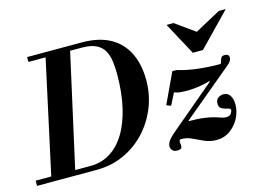

<svg xmlns="http://www.w3.org/2000/svg" viewBox="-142 -941 1555 1140"><g transform="rotate(-15 636.0 -370.5)"><path d="M-41 0V-32H296Q363 -32 417 -65Q471 -98 509.5 -161Q548 -224 569 -314Q590 -404 590 -518Q590 -560 585 -597.5Q580 -635 564 -663.5Q548 -692 515.5 -708Q483 -724 429 -724H100V-754H436Q540 -754 609 -716Q678 -678 713 -607Q748 -536 748 -438Q748 -352 717 -273.5Q686 -195 629 -133Q572 -71 494.5 -35.5Q417 0 325 0ZM48 0 212 -754H363L195 0ZM817 13Q799 13 789 2.5Q779 -8 779 -24Q779 -38 791.5 -56.5Q804 -75 849 -112L1111 -333L1109 -336Q1071 -325 1033 -320Q995 -315 968 -315Q946 -315 927 -316.5Q908 -318 888 -326L851 -253L824 -264L911 -450H936Q963 -442 994 -435.5Q1025 -429 1058 -425Q1091 -421 1125 -419Q1159 -417 1193 -417Q1201 -417 1203.5 -424Q1206 -431 1208 -439.5Q1210 -448 1215.5 -455Q1221 -462 1236 -462Q1262 -462 1262 -440Q1262 -430 1256 -420Q1250 -410 1237 -399L929 -142V-138Q987 -138 1024 -132.5Q1061 -127 1083.5 -120.5Q1106 -114 1120.5 -108.5Q1135 -103 1149 -103Q1172 -103 1180.5 -116Q1189 -129 1189 -136Q1189 -145 1178.5 -148Q1168 -151 1154.5 -154.5Q1141 -158 1130.5 -166.5Q1120 -175 1120 -194Q1120 -217 1135 -228Q1150 -239 1168 -239Q1194 -239 1208 -218Q1222 -197 1222 -162Q1222 -120 1201.5 -80Q1181 -40 1144.5 -13.5Q1108 13 1060 13Q1021 13 987.5 -2Q954 -17 922.5 -32Q891 -47 859 -47Q846 -47 845.5 -38Q845 -29 847 -17Q849 -5 844.5 4Q840 13 817 13ZM1057 -524 949 -724H992L1112 -638L1270 -724H1313L1119 -524Z"/></g></svg>

Font: Libre Bodoni
Style: Italic
Weight: 400
Italic angle: -13°
Designer: Pablo Impallari, Rodrigo Fuenzalida
Foundry: Impallari Type
Version: Version 2.005;gftools[0.9.23]